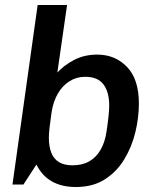

<svg xmlns="http://www.w3.org/2000/svg" viewBox="-20 -740 628 770"><path d="M284 10Q171 10 126 -80L74 0H30L131 -720H249L210 -449Q235 -477 276 -499Q317 -521 370 -521Q442 -521 489.5 -471.5Q537 -422 537 -325Q537 -269 523 -210.5Q509 -152 479 -102Q449 -52 401 -21Q353 10 284 10ZM271 -77Q310 -77 338 -93Q366 -109 383.5 -139.5Q401 -170 407 -211Q412 -244 415 -271.5Q418 -299 418 -316Q418 -371 395 -401.5Q372 -432 322 -432Q287 -432 259 -414.5Q231 -397 212.5 -365.5Q194 -334 187 -291Q182 -256 179 -230.5Q176 -205 176 -188Q176 -152 186 -127Q196 -102 217 -89.5Q238 -77 271 -77Z"/></svg>

Font: Chivo Medium Medium
Style: Italic
Weight: 500
Italic angle: -8.05°
Version: Version 2.002